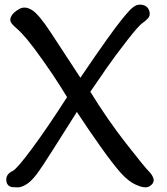

<svg xmlns="http://www.w3.org/2000/svg" viewBox="-20 -802 714 822"><path d="M324.2 -469.2Q391.6 -568.8 434.8 -629.2Q478 -689.5 498.8 -715.3Q519.5 -741.2 534.2 -756.8Q548.8 -772.5 563.5 -779.3Q571.8 -782.2 579.6 -782.2Q586.9 -782.2 597.2 -779.3Q614.7 -772 619.6 -753.9Q624.5 -735.8 614 -724.1Q603.5 -712.4 588.1 -701.9Q572.8 -691.4 522 -626Q471.2 -560.5 439 -514.2Q406.7 -467.8 366.7 -409.2Q440.9 -288.6 520.3 -187.3Q599.6 -85.9 616 -69.8Q632.3 -53.7 636.7 -38.1Q638.2 -34.2 638.2 -31.2Q638.2 -17.1 623.5 -6.8Q615.7 0 602.5 0Q588.4 0 568.8 -8.3Q532.7 -22 497.8 -61Q462.9 -100.1 410.2 -174.6Q357.4 -249 309.1 -322.8Q256.3 -239.7 207.3 -161.9Q158.2 -84 136.2 -55.2Q114.3 -26.4 95.2 -14.2Q76.2 -2 60.5 0Q54.7 0 48.3 0Q40 0 30.8 -1Q12.7 -4.4 7.8 -22.5Q6.8 -27.8 6.8 -33.2Q6.8 -42.5 10.3 -49.3Q17.1 -62 34.9 -70.6Q52.7 -79.1 118.2 -167.5Q183.6 -255.9 267.1 -386.2Q267.1 -386.7 238.3 -432.6Q209.5 -478.5 166.3 -539.8Q123 -601.1 96.9 -632.3Q70.8 -663.6 50.3 -681.2Q29.8 -698.7 25.4 -709.7Q21 -720.7 30 -735.6Q39.1 -750.5 63.2 -763.9Q87.4 -777.3 116.9 -759Q146.5 -740.7 197.5 -662.6Q248.5 -584.5 324.2 -469.2Z"/></svg>

Font: Myanmar Kalay
Style: Regular
Weight: 400
Designer: Khon Soe Zaw Thu
Foundry: PaOh Unicode khonsoezawthu@gmail.com and @hotmail.com
Version: Version 1.20 December 6, 2016